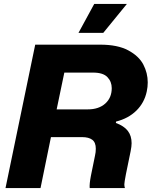

<svg xmlns="http://www.w3.org/2000/svg" viewBox="-20 -956 771 976"><path d="M159 -729H489Q578 -729 632 -700Q686 -671 708.5 -628Q731 -585 731 -537Q731 -514 726 -491Q714 -434 673.5 -394Q633 -354 570 -338L569 -331Q610 -316 629.5 -291Q649 -266 649 -228Q649 -212 644 -187L620 -70Q612 -28 612 -19Q612 -9 615 0H436Q434 -20 442 -62L463 -165Q467 -182 467 -200Q467 -232 449 -245.5Q431 -259 397 -259H239L186 0H8ZM426 -400Q482 -400 515 -429.5Q548 -459 548 -508Q548 -541 526 -564Q504 -587 453 -587H307L268 -400ZM459 -936H625L505 -789H379Z"/></svg>

Font: Mona Sans ExtraBold
Style: Italic
Weight: 800
Italic angle: -11.7°
Designer: Deni Anggara
Foundry: GitHub
Version: Version 2.000